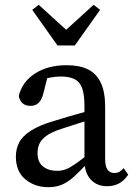

<svg xmlns="http://www.w3.org/2000/svg" viewBox="-20 -764 560 798"><path d="M181 14Q125 14 85.5 -18.5Q46 -51 46 -113Q46 -145 59.5 -171.5Q73 -198 108.5 -221Q144 -244 210 -263Q238 -272 264.5 -279.5Q291 -287 317.5 -294.5Q344 -302 371 -309V-272Q336 -261 302 -250Q268 -239 234 -228Q191 -214 170 -197.5Q149 -181 142.5 -163.5Q136 -146 136 -128Q136 -90 159 -72Q182 -54 217 -54Q237 -54 254 -60.5Q271 -67 294.5 -83.5Q318 -100 355 -129L367 -77H335Q308 -48 285.5 -28Q263 -8 238.5 3Q214 14 181 14ZM425 10Q383 10 357.5 -17.5Q332 -45 331 -94V-98V-324Q331 -372 321 -398.5Q311 -425 289 -435.5Q267 -446 233 -446Q213 -446 190.5 -442Q168 -438 141 -427L182 -462L160 -375Q154 -350 141 -337Q128 -324 107 -324Q85 -324 73 -335.5Q61 -347 58 -365Q72 -424 125.5 -458.5Q179 -493 257 -493Q310 -493 345 -476Q380 -459 398.5 -421Q417 -383 417 -320V-104Q417 -72 427 -58.5Q437 -45 455 -45Q468 -45 477 -50.5Q486 -56 494 -65L513 -38Q496 -13 474.5 -1.5Q453 10 425 10ZM141 -744 298 -601H212L369 -744L396 -723L291 -575H219L114 -723Z"/></svg>

Font: Source Serif 4 18pt
Style: Regular
Weight: 400
Designer: Frank Grießhammer
Foundry: Adobe Systems Incorporated
Version: Version 4.004;hotconv 1.0.116;makeotfexe 2.5.65601